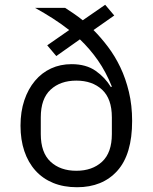

<svg xmlns="http://www.w3.org/2000/svg" viewBox="-20 -773 640 805"><path d="M459 -708 372 -647Q403 -616 432.5 -577Q462 -538 484.5 -491Q507 -444 520.5 -387.5Q534 -331 534 -266Q534 -126 472 -57Q410 12 303 12Q247 12 203 -6Q159 -24 128.5 -58Q98 -92 82 -139.5Q66 -187 66 -246Q66 -305 82 -352.5Q98 -400 126.5 -434Q155 -468 194 -486Q233 -504 280 -504Q341 -504 381 -476Q421 -448 445 -408L449 -410Q424 -472 390.5 -520Q357 -568 315 -608L216 -538L178 -583L270 -647Q237 -673 201 -696Q165 -719 127 -740H253Q270 -729 288.5 -716.5Q307 -704 327 -688L421 -753ZM300 -57Q367 -57 408 -95Q449 -133 449 -211V-281Q449 -359 408 -397Q367 -435 300 -435Q233 -435 192 -397Q151 -359 151 -281V-211Q151 -133 192 -95Q233 -57 300 -57Z"/></svg>

Font: IBM Plex Mono
Style: Regular
Weight: 400
Monospace: yes
Designer: Mike Abbink, Paul van der Laan, Pieter van Rosmalen
Foundry: Bold Monday
Version: Version 2.3